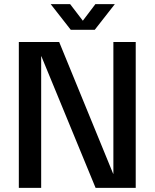

<svg xmlns="http://www.w3.org/2000/svg" viewBox="-20 -908 747 928"><path d="M71 0V-705H266L527 -68H528V-705H636V0H442L180 -636H179V0ZM322 -764 225 -888H319L404 -777H357L441 -888H535L438 -764Z"/></svg>

Font: TikTok Sans 24pt Medium
Style: Regular
Weight: 500
Version: Version 4.000